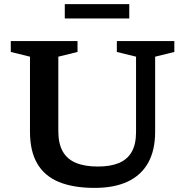

<svg xmlns="http://www.w3.org/2000/svg" viewBox="-20 -904 902 935"><path d="M642.5 -261V-628L549 -651V-704H829V-651L735.5 -628V-262.5Q735.5 -171.5 701.2 -110.8Q667 -50 601.5 -19.5Q536 11 441 11Q336.5 11 266.5 -18Q196.5 -47 161.2 -107.8Q126 -168.5 126 -262.5V-628L32.5 -651V-704H357.5V-651L264 -628V-265.5Q264 -205.5 285.2 -167.2Q306.5 -129 349.5 -111Q392.5 -93 456.5 -93Q518.5 -93 559.8 -110.5Q601 -128 621.8 -165Q642.5 -202 642.5 -261ZM295.5 -814V-884H609.5V-814Z"/></svg>

Font: Newsreader 7pt Medium
Style: Regular
Weight: 500
Designer: Hugues Gentile
Foundry: Production Type
Version: Version 1.003